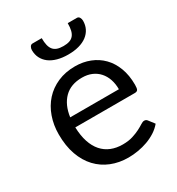

<svg xmlns="http://www.w3.org/2000/svg" viewBox="-173 -827 874 946"><g transform="rotate(-30 264.0 -354.0)"><path d="M481.5 -71Q465 -51 442 -36.2Q419 -21.5 392.8 -12Q366.5 -2.5 338.5 2.2Q310.5 7 283 7Q230.5 7 186.2 -10.8Q142 -28.5 109.8 -62.8Q77.5 -97 59.5 -147.5Q41.5 -198 41.5 -263.5Q41.5 -316.5 57.8 -362.5Q74 -408.5 104.5 -442.2Q135 -476 179 -495.2Q223 -514.5 278 -514.5Q323.5 -514.5 362.2 -499.2Q401 -484 429.2 -455.2Q457.5 -426.5 473.5 -384.2Q489.5 -342 489.5 -288Q489.5 -267 485 -260Q480.5 -253 468 -253H129.5Q131 -205 142.8 -169.5Q154.5 -134 175.5 -110.2Q196.5 -86.5 225.5 -74.8Q254.5 -63 290.5 -63Q324 -63 348.2 -70.8Q372.5 -78.5 390 -87.5Q407.5 -96.5 419.2 -104.2Q431 -112 439.5 -112Q450.5 -112 456.5 -103.5ZM409.5 -308.5Q409.5 -339.5 400.8 -365.2Q392 -391 375.2 -409.8Q358.5 -428.5 334.5 -438.8Q310.5 -449 280 -449Q216 -449 178.8 -411.8Q141.5 -374.5 132.5 -308.5ZM354 -716.5H406Q415.5 -716.5 420.5 -708Q425.5 -699.5 425.5 -689.5Q425.5 -664.5 415.5 -644.5Q405.5 -624.5 386.8 -610.2Q368 -596 341 -588.5Q314 -581 280 -581Q246 -581 219 -588.5Q192 -596 173.2 -610.2Q154.5 -624.5 144.5 -644.5Q134.5 -664.5 134.5 -689.5Q134.5 -699.5 139.5 -708Q144.5 -716.5 154 -716.5H206Q206 -692.5 210 -676Q214 -659.5 222.8 -649Q231.5 -638.5 245.5 -633.8Q259.5 -629 280 -629Q300.5 -629 314.5 -633.8Q328.5 -638.5 337.2 -649Q346 -659.5 350 -676Q354 -692.5 354 -716.5Z"/></g></svg>

Font: Lato
Style: Regular
Weight: 400
Designer: Lukasz Dziedzic with Adam Twardoch and Botio Nikoltchev
Foundry: tyPoland Lukasz Dziedzic
Version: Version 2.010; 2014-09-01; http://www.latofonts.com/; ttfaut